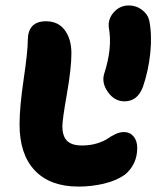

<svg xmlns="http://www.w3.org/2000/svg" viewBox="-20 -729 574 705"><path d="M437 -356.9Q400.4 -356.9 376.2 -391.1Q352.1 -425.3 362.8 -459Q393.1 -552.2 379.9 -626Q375 -658.2 397.5 -683.6Q419.9 -709 453.1 -709Q479.5 -709 500.7 -693.4Q522 -677.7 527.8 -654.8Q538.6 -601.6 532 -535.9Q525.4 -470.2 504.9 -410.2Q484.9 -356.9 437 -356.9ZM268.1 -43.9Q164.1 -43.9 107.9 -103Q51.8 -162.1 51.8 -272Q51.8 -335.4 66.9 -438Q82 -540.5 82 -580.1Q82 -650.9 148.9 -650.9Q193.8 -650.9 218 -618.2Q242.2 -585.4 242.2 -533.2Q242.2 -478 225.6 -383.8Q209 -289.6 209 -265.1Q209 -230 225.8 -212.4Q242.7 -194.8 280.8 -194.8Q311.5 -194.8 336.4 -202.6Q361.3 -210.4 374.3 -219.5Q387.2 -228.5 403.3 -236.3Q419.4 -244.1 435.1 -244.1Q457 -244.1 470.5 -228Q483.9 -211.9 483.9 -186Q483.9 -125.5 439 -87.9Q408.2 -65.9 362.5 -54.9Q316.9 -43.9 268.1 -43.9Z"/></svg>

Font: Shantell Sans Irregular
Style: Bold
Weight: 700
Designer: Stephen Nixon, Anya Danilova, Shantell Martin
Foundry: Arrow Type
Version: Version 1.006;[9816181b4]